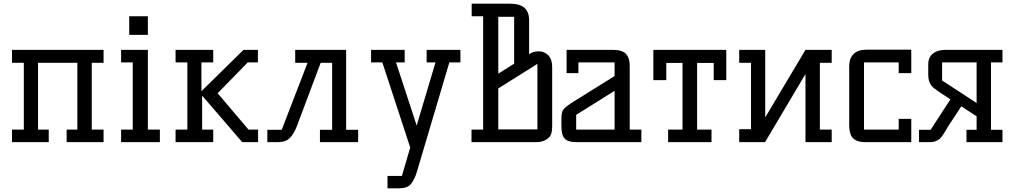

<svg xmlns="http://www.w3.org/2000/svg" viewBox="-20 -770 5491 1040"><path d="M341 -68H399V-430H186V-68H244V0H45V-68H109V-430H45V-500H541V-430H477V-68H541V0H341Z M781 -68H846V0H636V-68H699V-432H636V-500H781ZM680 -682H781V-581H680Z M931 -500H1135V-432H1071V-276L1299 -500H1377V-432H1322L1159 -265L1326 -68H1378V0H1292L1075 -252V-68H1135V0H931V-68H995V-432H931Z M1920 -67V0H1713V-67H1779V-430H1717L1589 -89Q1573 -46 1550.5 -23Q1528 0 1484 0H1428V-67H1506L1646 -430H1579V-500H1855V-67Z M2474 -500V-432H2414L2238 161Q2225 204 2205.5 227Q2186 250 2142 250H2079V183H2157L2202 29L2051 -432H1990V-500H2172V-432H2125L2237 -90L2339 -432H2291V-500Z M2846 -476Q2867 -492 2897.5 -492Q2928 -492 2949.5 -471Q2971 -450 2971 -406V-88Q2971 -46 2958 -30Q2932 0 2882 0H2534V-68H2597V-682H2535V-750H2744Q2846 -750 2846 -661ZM2765 -425V-679H2679V-371ZM2891 -424 2679 -291V-69H2891Z M3454 -68V0H3106Q3055 0 3038 -20Q3021 -38 3021 -88V-125Q3021 -161 3030 -174Q3043 -193 3089 -221L3309 -358V-432H3113V-374H3049V-500H3299Q3350 -500 3370.5 -478Q3391 -456 3391 -414V-68ZM3309 -278 3101 -148V-68H3309Z M3599 -68H3677V-429H3589V-336H3519V-500H3914V-336H3846V-429H3756V-68H3834V0H3599Z M4421 -68H4485V0H4343V-369L4124 0H3984V-70H4048V-430H3984V-500H4125V-134L4343 -500H4485V-430H4421Z M4916 0H4667Q4595 0 4584 -54Q4580 -70 4580 -88V-412Q4580 -454 4603.5 -477.5Q4627 -501 4675 -501H4916V-374H4848V-432H4660V-68H4848V-126H4916Z M5348 -432V-67H5410V0H5215V-67H5270V-140L5187 -194L5118 -89Q5106 -70 5096.5 -53.5Q5087 -37 5077 -25Q5055 0 5016 0H4958V-67H5021L5128 -232L5070 -270Q5036 -293 5027 -304Q5008 -327 5008 -363V-422Q5008 -480 5067 -496Q5084 -500 5103 -500H5410V-432ZM5270 -432H5083V-334L5270 -212Z"/></svg>

Font: Kelly Slab
Style: Regular
Weight: 400
Designer: Denis Masharov
Foundry: Denis Masharov
Version: Version 1.001